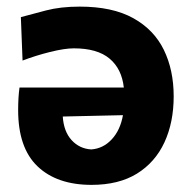

<svg xmlns="http://www.w3.org/2000/svg" viewBox="-20 -532 567 566"><path d="M250 13Q148 13 90.8 -41.5Q33.5 -96 33.5 -207.5Q33.5 -245 37.5 -274H345Q339 -329 303 -359.2Q267 -389.5 197.5 -389.5Q170.5 -389.5 127.5 -378.8Q84.5 -368 46.5 -353.5L41.5 -481.5Q72.5 -490 115.5 -501.2Q158.5 -512.5 215 -512.5Q311.5 -512.5 372.8 -478.5Q434 -444.5 463 -385Q492 -325.5 492 -248Q492 -171.5 464.8 -112.5Q437.5 -53.5 383.8 -20.2Q330 13 250 13ZM249 -91.5Q284 -94 309.2 -121Q334.5 -148 342.5 -192.5L165 -188.5Q168 -144 191.2 -118.8Q214.5 -93.5 249 -91.5Z"/></svg>

Font: Commissioner Flair
Style: Bold
Weight: 700
Designer: Kostas Bartsokas
Foundry: Kostas Bartsokas
Version: Version 1.000; ttfautohint (v1.8.3)